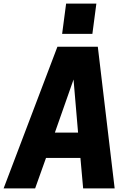

<svg xmlns="http://www.w3.org/2000/svg" viewBox="-55 -1040 716 1060"><path d="M477 -853ZM455 -853H288L310 -1020H477ZM578 0H404L389 -168H199L139 0H-35L262 -782H485ZM376 -308 351 -601 248 -308Z"/></svg>

Font: Tanohe Sans
Style: Bold Italic
Weight: 700
Designer: Village Type and Design LLC & Cristiano Sobral
Foundry: Cooper Hewitt Smithsonian Design Museum
Version: Version 1.00;September 29, 2021;FontCreator 13.0.0.2655 64-b